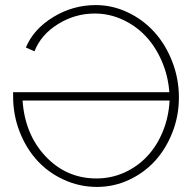

<svg xmlns="http://www.w3.org/2000/svg" viewBox="-20 -735 778 764"><path d="M32.2 -351.1V-368.2H653.8Q648.9 -434.1 623.5 -492.4Q598.1 -550.8 558.8 -592Q519.5 -633.3 467 -657.2Q414.6 -681.2 356.9 -681.2Q278.8 -681.2 210.9 -639.2Q143.1 -597.2 117.2 -530.8L83 -545.9Q113.3 -619.1 191.7 -667Q270 -714.8 360.8 -714.8Q427.7 -714.8 489 -685.5Q550.3 -656.2 594.7 -606.9Q639.2 -557.6 665.5 -489.5Q691.9 -421.4 691.9 -347.2Q691.9 -274.4 666.3 -208.7Q640.6 -143.1 597.2 -95.2Q553.7 -47.4 493.4 -19.3Q433.1 8.8 366.2 8.8Q296.9 8.8 234.6 -19.5Q172.4 -47.9 128.2 -96.2Q84 -144.5 58.1 -210.9Q32.2 -277.3 32.2 -351.1ZM654.8 -335H69.8Q79.1 -199.7 161.9 -112.3Q244.6 -24.9 363.8 -24.9Q422.4 -24.9 474.6 -48.3Q526.9 -71.8 565.4 -112.8Q604 -153.8 627.7 -211.4Q651.4 -269 654.8 -335Z"/></svg>

Font: Rawline ExtraLight
Style: Regular
Weight: 275
Designer: Matt McInerney, Pablo Impallari, Rodrigo Fuenzalida
Foundry: Matt McInerney, Pablo Impallari, Rodrigo Fuenzalida
Version: Version 4.020;PS 004.020;hotconv 1.0.88;makeotf.lib2.5.64775